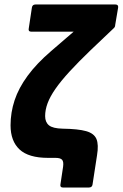

<svg xmlns="http://www.w3.org/2000/svg" viewBox="-20 -703 546 855"><path d="M260 132Q247 132 249 119L261 39Q264 17 256.5 8.5Q249 0 227 0H194Q107 0 67 -37.5Q27 -75 27 -145Q27 -202 45 -256.5Q63 -311 103 -365.5Q143 -420 207 -475L308 -562H119Q105 -562 108 -576L122 -669Q124 -683 138 -683H494Q508 -683 506 -669L493 -592Q493 -587 491 -583Q489 -579 484 -575L383 -479Q328 -426 289.5 -384Q251 -342 227 -307.5Q203 -273 192 -243.5Q181 -214 181 -186Q181 -159 198 -145Q215 -131 259 -130Q328 -129 363.5 -119Q399 -109 409.5 -84Q420 -59 412 -11L392 119Q390 132 376 132Z"/></svg>

Font: Sofia Sans Semi Condensed Black
Style: Italic
Weight: 900
Italic angle: -9°
Version: Version 4.100